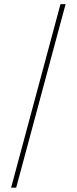

<svg xmlns="http://www.w3.org/2000/svg" viewBox="-20 -781 363 911"><path d="M291.2 -761.4 56.8 109.4H32.7L267 -761.4Z"/></svg>

Font: Inter Thin BETA
Style: Regular
Weight: 100
Designer: Rasmus Andersson
Foundry: rsms
Version: Version 3.011;git-f93a4a705